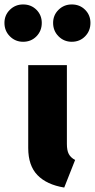

<svg xmlns="http://www.w3.org/2000/svg" viewBox="-88 -826 427 864"><path d="M213 -178Q213 -149 221.5 -133Q230 -117 250 -106L201 18Q122 5 80.5 -38Q39 -81 39 -160V-533H213ZM100 -723Q100 -687 76 -662.5Q52 -638 16 -638Q-19 -638 -43.5 -662.5Q-68 -687 -68 -723Q-68 -758 -43.5 -782Q-19 -806 16 -806Q52 -806 76 -782Q100 -758 100 -723ZM319 -723Q319 -687 295 -662.5Q271 -638 235 -638Q200 -638 175.5 -662.5Q151 -687 151 -723Q151 -758 175.5 -782Q200 -806 235 -806Q271 -806 295 -782Q319 -758 319 -723Z"/></svg>

Font: Fira Sans Condensed ExtraBold
Style: Regular
Weight: 800
Width: 3
Designer: Carrois Corporate & Edenspiekermann AG
Foundry: Carrois Corporate GbR & Edenspiekermann AG
Version: Version 4.203